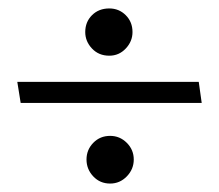

<svg xmlns="http://www.w3.org/2000/svg" viewBox="-20 -492 520 455"><path d="M239 -360Q214 -360 198 -377Q182 -394 182 -416Q182 -440 198 -456Q214 -472 239 -472Q262 -472 278 -456Q294 -440 294 -416Q294 -394 278 -377Q262 -360 239 -360ZM458 -248H29L21 -298H451ZM241 -57Q217 -57 201 -74Q185 -91 185 -114Q185 -137 201 -153.5Q217 -170 241 -170Q264 -170 280.5 -153.5Q297 -137 297 -114Q297 -91 280.5 -74Q264 -57 241 -57Z"/></svg>

Font: Palanquin Light
Style: Regular
Weight: 300
Designer: Pria Ravichandran
Version: Version 1.0.4